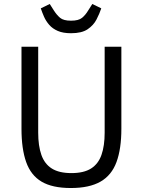

<svg xmlns="http://www.w3.org/2000/svg" viewBox="-20 -933 718 965"><path d="M88 -698H172V-266Q172 -200 188 -154.5Q204 -109 240.5 -86Q277 -63 339 -63Q401 -63 437.5 -86Q474 -109 490 -154.5Q506 -200 506 -266V-698H590V-286Q590 -185 565.5 -118.5Q541 -52 485 -20Q429 12 336 12Q243 12 189 -20Q135 -52 111.5 -118.5Q88 -185 88 -286ZM337 -766Q297 -766 270.5 -777.5Q244 -789 227.5 -808Q211 -827 201.5 -848.5Q192 -870 185 -891L230 -913L251 -880Q265 -858 282 -843.5Q299 -829 337 -829Q375 -829 392.5 -843.5Q410 -858 423 -880L444 -913L489 -891Q480 -864 465 -835Q450 -806 420.5 -786Q391 -766 337 -766Z"/></svg>

Font: IBM Plex Sans
Style: Regular
Weight: 400
Designer: Mike Abbink, Paul van der Laan, Pieter van Rosmalen
Foundry: Bold Monday
Version: Version 3.201